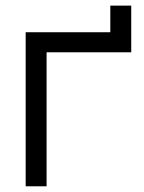

<svg xmlns="http://www.w3.org/2000/svg" viewBox="-20 -653 505 673"><path d="M70 0V-540H366.7V-633.3H440V-469.7H143.3V0Z"/></svg>

Font: Hauora
Style: Regular
Weight: 400
Designer: Wayne Shih
Foundry: WCYS
Version: Version 1.001